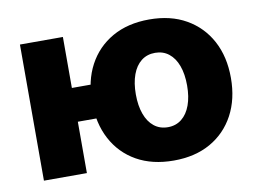

<svg xmlns="http://www.w3.org/2000/svg" viewBox="-65 -638 998 744"><g transform="rotate(-10 434.0 -266.5)"><path d="M53.2 0V-535.6H222.2V0ZM173.3 -202.1V-335H336.9V-202.1ZM563 10.7Q478.5 10.7 417.2 -23.9Q356 -58.6 322.8 -121.1Q289.6 -183.6 289.6 -266.6Q289.6 -350.1 322.8 -412.4Q356 -474.6 417.2 -509.5Q478.5 -544.4 563 -544.4Q647 -544.4 708 -509.5Q769 -474.6 802.5 -412.4Q835.9 -350.1 835.9 -266.6Q835.9 -183.6 802.5 -121.1Q769 -58.6 708 -23.9Q647 10.7 563 10.7ZM563 -120.6Q594.2 -120.6 616.9 -138.7Q639.6 -156.7 651.6 -189.7Q663.6 -222.7 663.6 -267.1Q663.6 -312 651.6 -344.7Q639.6 -377.4 616.9 -395.3Q594.2 -413.1 563 -413.1Q531.2 -413.1 508.5 -395.3Q485.8 -377.4 473.9 -344.7Q461.9 -312 461.9 -267.1Q461.9 -222.7 473.9 -189.7Q485.8 -156.7 508.5 -138.7Q531.2 -120.6 563 -120.6Z"/></g></svg>

Font: Inter 20pt ExtraBold
Style: Regular
Weight: 800
Version: Version 4.001;git-66647c0bb